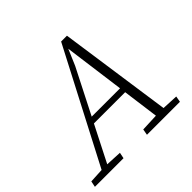

<svg xmlns="http://www.w3.org/2000/svg" viewBox="-189 -851 1025 1025"><g transform="rotate(-45 324.0 -338.0)"><path d="M-23 0 -16 -34 81 -39H97L200 -34L193 0ZM46 0 398 -676H442L539 0H481L397 -627H400L359 -531L89 0ZM198 -243 204 -277H476L475 -243ZM370 0 376 -34 493 -39H518L625 -34L619 0Z"/></g></svg>

Font: Source Serif 4 Light
Style: Italic
Weight: 300
Italic angle: -12°
Designer: Frank Grießhammer
Foundry: Adobe Systems Incorporated
Version: Version 4.004;hotconv 1.0.116;makeotfexe 2.5.65601